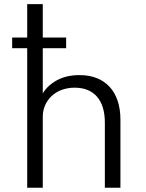

<svg xmlns="http://www.w3.org/2000/svg" viewBox="-20 -880 683 900"><path d="M180.5 0V-333.5C180.5 -405 236.5 -469 330 -469C420 -469 471.5 -411.5 471.5 -305.5V0H544.5V-319.5C544.5 -452 472 -528 353 -528C310.5 -528 275 -519.5 245.5 -503C216 -486.5 194.5 -466 180.5 -442V-654H290V-704H180.5V-860.5H107.5V-704H37V-654H107.5V0Z"/></svg>

Font: Spartan
Style: Regular
Weight: 400
Designer: Matt Bailey, Mirko Velimirovic
Foundry: Matt Bailey
Version: Version 1.003